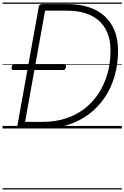

<svg xmlns="http://www.w3.org/2000/svg" viewBox="-20 -1009 977 1508"><path d="M140 0Q112 0 116 -19L285 -958Q287 -968 294 -972.5Q301 -977 316 -977H509Q601 -977 674.5 -953.5Q748 -930 800 -883.5Q852 -837 879.5 -769Q907 -701 907 -612Q907 -506 880.5 -413Q854 -320 803.5 -244.5Q753 -169 680.5 -114Q608 -59 517 -29.5Q426 0 318 0ZM177 -52H318Q414 -52 496 -78.5Q578 -105 642.5 -154.5Q707 -204 753 -273.5Q799 -343 823.5 -428.5Q848 -514 848 -612Q848 -692 823.5 -751Q799 -810 754.5 -848.5Q710 -887 647.5 -906Q585 -925 508 -925H334ZM88 -459Q76 -459 73 -465.5Q70 -472 72 -482Q73 -493 78 -499.5Q83 -506 95 -506H482Q494 -506 496.5 -499Q499 -492 498 -482Q496 -471 491.5 -465Q487 -459 475 -459ZM0 469H937V479H0ZM0 -20H937V0H0ZM0 -505H937V-500H0ZM0 -989H937V-979H0Z"/></svg>

Font: Playwrite DE VA Guides
Style: Regular
Weight: 400
Designer: Veronika Burian, José Scaglione
Foundry: TypeTogether
Version: Version 1.003